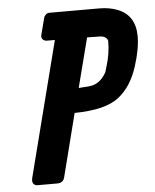

<svg xmlns="http://www.w3.org/2000/svg" viewBox="-51 -751 643 795"><g transform="rotate(-5 270.0 -353.5)"><path d="M277.8 -386.2 314 -388.7Q318.4 -389.2 323.2 -389.6Q367.2 -394 393.1 -441.4Q395.5 -449.2 398.9 -460.4Q416.5 -515.6 416.5 -568.4Q416.5 -573.7 412.1 -579.1Q403.8 -589.4 387.2 -590.8Q381.8 -591.3 359.4 -591.3Q340.8 -591.3 330.6 -591.8ZM196.8 -592.8H163.6Q156.2 -592.8 150.9 -596.2Q138.2 -604 143.1 -620.1L160.6 -687.5Q161.6 -691.9 164.1 -695.3Q171.9 -707 183.1 -707H391.1Q432.6 -707 465.8 -694.3Q538.6 -666.5 539.6 -580.1Q539.6 -580.1 539.6 -578.1Q539.6 -525.4 516.6 -454.1Q490.7 -373.5 438.5 -332Q383.3 -286.1 252 -284.7L185.1 -21.5Q179.2 -0.5 155.8 0H72.8Q66.4 0 61.5 -2.9Q48.8 -10.7 53.2 -30.3Z"/></g></svg>

Font: Allan
Style: Bold
Weight: 500
Italic angle: -14.3°
Version: Version 1.002